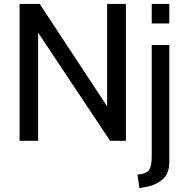

<svg xmlns="http://www.w3.org/2000/svg" viewBox="-20 -720 947 982"><path d="M80 -700H183L528 -176V-700H624V0H543L175 -553V0H80ZM756 -700H846V-600H756ZM683 173Q714 170 729 161.5Q744 153 750 133Q756 113 756 73V-490H846V107Q846 170 809.5 199.5Q773 229 723 237L693 242Z"/></svg>

Font: Cabin
Style: Regular
Weight: 400
Designer: Pablo Impallari
Foundry: Pablo Impallari. http://www.impallari.com Igino Marini. http://www.ikern.com
Version: Version 2.200